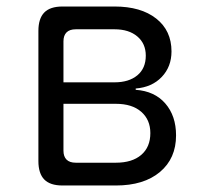

<svg xmlns="http://www.w3.org/2000/svg" viewBox="-20 -570 640 590"><path d="M172 0Q134 0 116 -18.5Q98 -37 98 -75V-475Q98 -513 116 -531.5Q134 -550 172 -550H332Q413 -550 460 -513Q507 -476 507 -412Q507 -365 477 -333.5Q447 -302 397 -298V-294Q455 -290 488 -252Q521 -214 521 -154Q521 -83 471.5 -41.5Q422 0 336 0ZM175 -251V-107Q175 -89 184.5 -79.5Q194 -70 213 -70H336Q386 -70 414 -94Q442 -118 442 -161Q442 -202 414 -226.5Q386 -251 336 -251ZM213 -480Q194 -480 184.5 -470.5Q175 -461 175 -443V-317H332Q376 -317 402 -338.5Q428 -360 428 -399Q428 -436 402 -458Q376 -480 332 -480Z"/></svg>

Font: Maple Mono NL Light
Style: Regular
Weight: 300
Monospace: yes
Designer: subframe7536
Version: Version 7.000